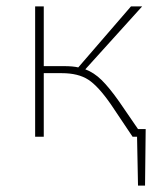

<svg xmlns="http://www.w3.org/2000/svg" viewBox="-20 -428 512 601"><path d="M436 -24 434 153H412L409 0H395L328 -100Q288 -158 256.5 -178.5Q225 -199 173 -199H117V0H90V-408H117V-221H180Q208 -221 225 -217L390 -408H425L247 -211Q274 -201 298 -177.5Q322 -154 353 -110L412 -24Z"/></svg>

Font: Ysabeau Infant Extralight
Style: Regular
Weight: 200
Designer: Christian Thalmann (Catharsis Fonts)
Version: Version 0.003